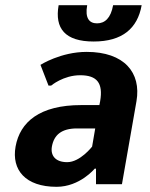

<svg xmlns="http://www.w3.org/2000/svg" viewBox="-20 -710 580 740"><path d="M363 -305H293C133 -305 57 -240 40 -145C24 -55 78 10 198 10C288 10 345 -60 345 -60H350V0H450L506 -320C525 -430 459 -510 314 -510C214 -510 136 -460 136 -460L167 -380H177C177 -380 224 -420 289 -420C354 -420 378 -390 366 -320ZM335 -145C335 -145 289 -85 239 -85C194 -85 174 -110 180 -145C188 -190 217 -215 277 -215H347ZM354 -620C324 -620 307 -640 316 -690H206C190 -600 231 -550 341 -550C451 -550 510 -600 526 -690H416C407 -640 384 -620 354 -620Z"/></svg>

Font: Scada
Style: Bold Italic
Weight: 700
Designer: Jovanny Lemonad
Foundry: Jovanny Lemonad
Version: Version 3.005